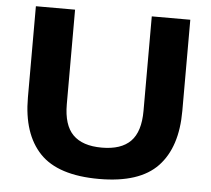

<svg xmlns="http://www.w3.org/2000/svg" viewBox="-53 -797 951 864"><g transform="rotate(5 423.0 -365.0)"><path d="M425 9.5Q239.5 9.5 157 -77.2Q74.5 -164 74.5 -328V-740H251.5V-313Q251.5 -219 294.5 -175.5Q337.5 -132 425 -132Q512.5 -132 555.2 -175.5Q598 -219 598 -313V-740H772V-328Q772 -164 689.8 -77.2Q607.5 9.5 425 9.5Z"/></g></svg>

Font: Encode Sans Expanded Expanded
Style: Bold
Weight: 700
Width: 7
Designer: Multiple Designers
Foundry: Impallari Type
Version: Version 3.000; ttfautohint (v1.8.3) -l 8 -r 50 -G 200 -x 14 